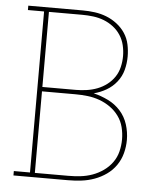

<svg xmlns="http://www.w3.org/2000/svg" viewBox="-53 -781 705 828"><g transform="rotate(5 300.0 -367.5)"><path d="M36 0V-19H106V-716H36V-735H272Q298 -735 324 -731.5Q350 -728 374.5 -718.5Q399 -709 420.5 -692.5Q442 -676 456.5 -654Q471 -632 476.5 -606Q482 -580 482 -554Q482 -524 474.5 -495.5Q467 -467 448.5 -443.5Q430 -420 404 -405Q378 -390 350 -383Q383 -375 413.5 -360Q444 -345 466.5 -320Q489 -295 499.5 -262Q510 -229 510 -195Q510 -166 502.5 -137.5Q495 -109 478.5 -85Q462 -61 438 -44Q414 -27 386.5 -17Q359 -7 330 -3.5Q301 0 272 0ZM272 -391Q295 -391 319 -394.5Q343 -398 365 -406.5Q387 -415 406 -429.5Q425 -444 438 -463.5Q451 -483 456.5 -506.5Q462 -530 462 -554Q462 -577 456.5 -600.5Q451 -624 438 -644Q425 -664 406 -678.5Q387 -693 365 -701.5Q343 -710 319 -713Q295 -716 272 -716H127V-391ZM272 -19Q298 -19 324.5 -22Q351 -25 376 -34Q401 -43 423 -58.5Q445 -74 460.5 -95.5Q476 -117 482.5 -143Q489 -169 489 -196Q489 -222 482.5 -248Q476 -274 460.5 -295.5Q445 -317 423 -332.5Q401 -348 376 -357Q351 -366 324.5 -369Q298 -372 272 -372H127V-19Z"/></g></svg>

Font: Iosevka Curly Slab ThEx
Style: Regular
Weight: 100
Width: 7
Monospace: yes
Designer: Belleve Invis
Foundry: Belleve Invis
Version: Version 11.1.0; ttfautohint (v1.8.3)